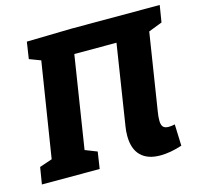

<svg xmlns="http://www.w3.org/2000/svg" viewBox="-112 -822 1001 950"><g transform="rotate(-15 388.5 -347.0)"><path d="M701 -594 639 -199Q635 -176 635 -155Q635 -133 643.5 -123Q652 -113 672 -113Q687 -113 704 -117L708 -7Q648 13 596 13Q531 13 496.5 -21.5Q462 -56 462 -123Q462 -148 466 -171L530 -582H314L240 -110L301 -86L288 0H-8L6 -86L71 -108L148 -594L90 -616L103 -702L332 -707H785L771 -621Z"/></g></svg>

Font: Bitter Pro ExtraBold
Style: Italic
Weight: 800
Italic angle: -9°
Designer: Sol Matas, and Bitter project Authors
Foundry: Sol Matas
Version: Version 1.010